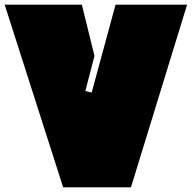

<svg xmlns="http://www.w3.org/2000/svg" viewBox="-20 -757 820 821"><path d="M330 -737 384 -518 345 -368 372 -361 474 -737H780L540 44H250L0 -737Z"/></svg>

Font: ChangwonDangamAsac Bold
Style: Regular
Weight: 700
Designer: Choi Chi-young, Lee Youngbeen, Kim Jungjin, Yoon Jihee, Han Dohee
Foundry: YoonDesign Inc.
Version: Version 1.010;Build 20210623